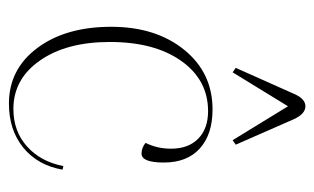

<svg xmlns="http://www.w3.org/2000/svg" viewBox="-157 -535 704 430"><g transform="rotate(90 195.0 -320.0)"><path d="M142 -489 132 -496 190 -626Q201 -652 218 -652Q235 -652 247 -626L304 -496L294 -489L218 -613ZM212 12Q135 12 87.5 -51.5Q40 -115 40 -217Q40 -317 91.5 -380.5Q143 -444 225 -444Q281 -444 312.5 -415.5Q344 -387 344 -335Q344 -285 324 -285Q311 -285 300 -294Q313 -320 313 -351Q313 -390 290.5 -412Q268 -434 229 -434Q159 -434 116.5 -374Q74 -314 74 -214Q74 -117 115.5 -57.5Q157 2 224 2Q274 2 308 -28.5Q342 -59 352 -110L360 -108Q350 -52 310.5 -20Q271 12 212 12Z"/></g></svg>

Font: Arapey Thin-Display
Style: Regular
Weight: 100
Designer: Eduardo Rodriguez Tunni
Foundry: Eduardo Rodriguez Tunni
Version: Version 4.000